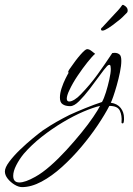

<svg xmlns="http://www.w3.org/2000/svg" viewBox="-216 -450 542 785"><path d="M-126 315Q-140 315 -156.5 305Q-173 295 -184.5 280.5Q-196 266 -196 251Q-196 235 -178 211Q-160 187 -134 162Q-108 137 -82.5 116Q-57 95 -42 84Q-11 63 15.5 48Q42 33 68 20Q94 8 132 -7.5Q170 -23 201 -33Q209 -47 217 -72.5Q225 -98 231 -125Q237 -152 237 -168Q237 -173 236 -179Q235 -185 231 -185Q227 -185 222 -180Q210 -167 191 -140.5Q172 -114 150 -85.5Q128 -57 107.5 -36.5Q87 -16 71 -16Q51 -16 40 -24Q29 -31 29 -51Q29 -69 36 -90Q43 -111 52 -129Q61 -147 66 -155Q61 -152 61.5 -154Q62 -156 63 -157Q64 -161 68 -167Q94 -205 113.5 -227Q133 -249 140 -249Q148 -249 155.5 -243.5Q163 -238 173 -230Q162 -221 142 -196Q122 -171 101.5 -140.5Q81 -110 68 -82Q62 -70 59.5 -61Q57 -52 57 -47Q57 -35 67 -35Q76 -35 89 -43Q102 -51 114 -64Q152 -103 183 -146Q214 -189 243 -233Q245 -233 247.5 -233.5Q250 -234 252 -234Q266 -234 274 -226Q280 -220 280 -201Q280 -182 274.5 -155Q269 -128 261.5 -101.5Q254 -75 247 -55Q240 -35 237 -30Q264 -26 277.5 -8.5Q291 9 291 32Q291 36 291 40Q291 44 290 48Q289 55 284.5 54.5Q280 54 281 48Q283 22 274 2.5Q265 -17 231 -17Q213 18 183.5 62Q154 106 116.5 150.5Q79 195 37.5 232.5Q-4 270 -46 292.5Q-88 315 -126 315ZM-137 296Q-113 296 -72 273Q-43 257 -10 228Q23 199 55.5 163.5Q88 128 116.5 93Q145 58 165 28.5Q185 -1 193 -17Q166 -11 126 6Q86 23 41.5 49.5Q-3 76 -45 109Q-87 142 -119 179Q-137 201 -149.5 225.5Q-162 250 -162 269Q-162 296 -137 296ZM203 -325Q197 -325 197 -330Q197 -335 202 -338Q210 -346 225.5 -363.5Q241 -381 251 -391Q257 -397 266.5 -407.5Q276 -418 282 -427Q285 -432 290 -429Q296 -426 301 -420.5Q306 -415 306 -407Q306 -400 301 -396Q291 -386 284 -379Q277 -372 261 -360Q244 -346 227.5 -335.5Q211 -325 204 -325Z"/></svg>

Font: The Nautigal
Style: Regular
Weight: 400
Designer: Robert E. Leuschke
Foundry: Robert E. Leuschke
Version: Version 1.100; ttfautohint (v1.8.3)